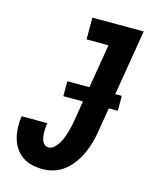

<svg xmlns="http://www.w3.org/2000/svg" viewBox="-112 -812 724 896"><g transform="rotate(15 250.0 -363.5)"><path d="M180 8Q153 8 127.5 2Q102 -4 81.5 -18.5Q61 -33 47 -54Q33 -75 26.5 -100Q20 -125 19 -152Q18 -179 22 -205H146Q144 -194 143.5 -183Q143 -172 143 -161Q143 -150 144.5 -140Q146 -130 149.5 -120.5Q153 -111 161 -104Q169 -97 180 -97Q195 -97 207.5 -108.5Q220 -120 228 -133.5Q236 -147 242 -162Q248 -177 252 -191.5Q256 -206 259.5 -221Q263 -236 265 -251L328 -630H222V-735H470L387 -234Q383 -206 375.5 -178.5Q368 -151 356.5 -124.5Q345 -98 327.5 -73Q310 -48 287 -29Q264 -10 236 -1Q208 8 180 8ZM186 -346V-418H449V-346Z"/></g></svg>

Font: Iosevka Curly Slab XBdObl
Style: Regular
Weight: 800
Italic angle: -9°
Monospace: yes
Designer: Belleve Invis
Foundry: Belleve Invis
Version: Version 11.1.0; ttfautohint (v1.8.3)